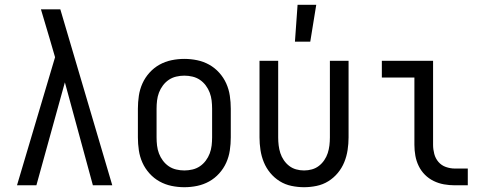

<svg xmlns="http://www.w3.org/2000/svg" viewBox="-20 -774 2040 802"><path d="M132 0H51L210 -535L187 -614Q178 -644 169 -674.5Q160 -705 151 -735H232L449 0H368L251 -430Z M750 8Q723 8 696.5 2.5Q670 -3 646.5 -16Q623 -29 604.5 -49.5Q586 -70 575 -94.5Q564 -119 560 -146Q556 -173 556 -200V-320Q556 -347 560 -374Q564 -401 575 -425.5Q586 -450 604.5 -470.5Q623 -491 646.5 -504Q670 -517 696.5 -522.5Q723 -528 750 -528Q777 -528 803.5 -522.5Q830 -517 853.5 -504Q877 -491 895.5 -470.5Q914 -450 925 -425.5Q936 -401 940 -374Q944 -347 944 -320V-200Q944 -173 940 -146Q936 -119 925 -94.5Q914 -70 895.5 -49.5Q877 -29 853.5 -16Q830 -3 803.5 2.5Q777 8 750 8ZM750 -62Q767 -62 784 -66Q801 -70 815 -79.5Q829 -89 839.5 -103Q850 -117 856 -133Q862 -149 864 -166Q866 -183 866 -200V-320Q866 -337 864 -354Q862 -371 856 -387Q850 -403 839.5 -417Q829 -431 815 -440.5Q801 -450 784 -454Q767 -458 750 -458Q733 -458 716 -454Q699 -450 685 -440.5Q671 -431 660.5 -417Q650 -403 644 -387Q638 -371 636 -354Q634 -337 634 -320V-200Q634 -183 636 -166Q638 -149 644 -133Q650 -117 660.5 -103Q671 -89 685 -79.5Q699 -70 716 -66Q733 -62 750 -62Z M1250 8Q1224 8 1197.5 2.5Q1171 -3 1148.5 -17Q1126 -31 1109 -51.5Q1092 -72 1082 -96.5Q1072 -121 1068 -147.5Q1064 -174 1064 -200V-520H1142V-200Q1142 -183 1144 -166.5Q1146 -150 1151 -134.5Q1156 -119 1165.5 -105Q1175 -91 1188 -81Q1201 -71 1217 -66.5Q1233 -62 1250 -62Q1267 -62 1283 -66.5Q1299 -71 1312 -81Q1325 -91 1334.5 -105Q1344 -119 1349 -134.5Q1354 -150 1356 -166.5Q1358 -183 1358 -200V-520H1436V-200Q1436 -174 1432 -147.5Q1428 -121 1418 -96.5Q1408 -72 1391 -51.5Q1374 -31 1351.5 -17Q1329 -3 1302.5 2.5Q1276 8 1250 8ZM1212 -600 1223 -754H1301L1276 -600Z M1934 0H1880Q1857 0 1834.5 -4Q1812 -8 1791.5 -18Q1771 -28 1755 -44Q1739 -60 1729 -80.5Q1719 -101 1715 -123.5Q1711 -146 1711 -169V-450H1575V-520H1789V-169Q1789 -150 1794 -131Q1799 -112 1811.5 -97.5Q1824 -83 1842.5 -76.5Q1861 -70 1880 -70H1934Z"/></svg>

Font: HulyMono
Style: Regular
Weight: 400
Monospace: yes
Designer: Belleve Invis
Foundry: Belleve Invis
Version: Version 33.2.5; ttfautohint (v1.8.4)